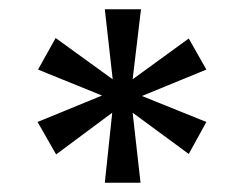

<svg xmlns="http://www.w3.org/2000/svg" viewBox="-20 -754 528 414"><path d="M266 -583 284 -734H206L223 -583L100 -672L62 -604L200 -548L61 -491L101 -421L222 -511L206 -360H283L266 -511L387 -422L425 -491L286 -547L425 -604L387 -671Z"/></svg>

Font: Malmofest
Style: Regular
Weight: 400
Designer: Jonny Pinhorn (Poppins), Kolossal
Version: Version 1.004;Glyphs 3.1.2 (3151)